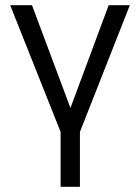

<svg xmlns="http://www.w3.org/2000/svg" viewBox="-20 -505 536 735"><path d="M212 210V0L19 -485H102.5L261 -61.5H238.5L396 -485H477L286 0V210Z"/></svg>

Font: Geologica Cursive ExtraLight
Style: Regular
Weight: 250
Designer: Sindre Bremnes, Frode Helland
Foundry: Monokrom Skriftforlag AS
Version: Version 1.010;gftools[0.9.28]